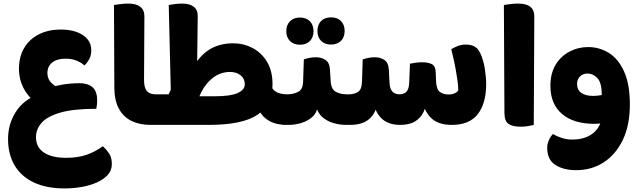

<svg xmlns="http://www.w3.org/2000/svg" viewBox="-20 -698 3577 1073"><path d="M215 -194Q262 -212 314.5 -222.5Q367 -233 426 -233Q470 -233 496.5 -211Q523 -189 523 -136Q523 -123 522 -114Q521 -105 518 -90Q388 -90 314.5 -68Q241 -46 211 -10Q181 26 181 68Q181 125 225.5 154.5Q270 184 349 184Q414 184 462.5 167.5Q511 151 555 119Q575 138 590 160Q605 182 605 219Q605 254 582 279.5Q559 305 520.5 322Q482 339 435.5 347Q389 355 342 355Q238 355 167.5 321Q97 287 61 225Q25 163 25 79Q25 -5 68.5 -73Q112 -141 197 -172ZM201 -110Q142 -149 114 -201Q86 -253 86 -313Q86 -382 116 -431.5Q146 -481 199 -507Q252 -533 319 -533Q371 -533 409 -519Q447 -505 468.5 -479.5Q490 -454 490 -418Q490 -387 478 -366Q466 -345 452 -332Q438 -346 411 -358Q384 -370 345 -370Q298 -370 271 -348Q244 -326 245 -287Q246 -254 269.5 -232.5Q293 -211 324 -200Z M787 -607 785 -252Q785 -206 801.5 -188.5Q818 -171 849 -171H865V0H821Q762 0 716.5 -21.5Q671 -43 645.5 -88.5Q620 -134 619 -205L617 -670Q629 -672 651.5 -675Q674 -678 698 -678Q741 -678 764 -660Q787 -642 787 -607ZM865 0V-171Q875 -155 880 -134Q885 -113 885 -86Q885 -59 880 -37Q875 -15 865 0Z M1581 0Q1524 0 1485 -22Q1446 -44 1426.5 -83.5Q1407 -123 1406 -175L1493 -243Q1493 -213 1507.5 -197.5Q1522 -182 1542.5 -176.5Q1563 -171 1581 -171H1585V0ZM1585 0V-171Q1595 -155 1600 -134Q1605 -113 1605 -86Q1605 -59 1600 -37Q1595 -15 1585 0ZM1181 -160Q1268 -160 1308 -178Q1348 -196 1348 -227Q1348 -258 1325 -277Q1302 -296 1264 -296Q1242 -296 1217.5 -288.5Q1193 -281 1169.5 -263Q1146 -245 1125 -216Q1104 -187 1088 -143L906 -134L951 -234L1046 -290Q1080 -372 1139.5 -414Q1199 -456 1283 -456Q1341 -456 1391 -430Q1441 -404 1472 -353Q1503 -302 1503 -227Q1503 -115 1420 -57.5Q1337 0 1145 0Q1107 0 1070.5 0Q1034 0 997.5 0Q961 0 924 0Q887 0 849 0V-171H990L1050 -160Q1081 -160 1114 -160Q1147 -160 1181 -160ZM937 -89 923 -670Q934 -672 955.5 -675Q977 -678 999 -678Q1040 -678 1063 -660Q1086 -642 1085 -607L1079 -117Z M1561 0V-171H1587Q1619 -171 1646 -184.5Q1673 -198 1674 -244L1678 -366Q1693 -371 1709 -374.5Q1725 -378 1747 -378Q1776 -378 1799 -363Q1822 -348 1824 -308L1828 -244Q1831 -198 1857.5 -184.5Q1884 -171 1916 -171H1938V0H1914Q1879 0 1843 -10.5Q1807 -21 1780.5 -44.5Q1754 -68 1746 -107L1756 -108Q1752 -68 1725.5 -44.5Q1699 -21 1663 -10.5Q1627 0 1594 0ZM1938 0V-171Q1948 -155 1953 -134Q1958 -113 1958 -86Q1958 -59 1953 -37Q1948 -15 1938 0ZM1656 -448Q1622 -448 1601 -468.5Q1580 -489 1580 -524Q1580 -559 1601 -579.5Q1622 -600 1656 -600Q1691 -600 1711.5 -579.5Q1732 -559 1732 -524Q1732 -489 1711.5 -468.5Q1691 -448 1656 -448ZM1830 -449Q1795 -449 1774.5 -469.5Q1754 -490 1754 -525Q1754 -560 1774.5 -580.5Q1795 -601 1830 -601Q1865 -601 1885.5 -580.5Q1906 -560 1906 -525Q1906 -490 1885.5 -469.5Q1865 -449 1830 -449Z M2342 -350Q2371 -350 2392.5 -340Q2414 -330 2415 -294L2417 -244Q2419 -198 2438.5 -184Q2458 -170 2486 -170Q2509 -170 2525 -178.5Q2541 -187 2541 -197Q2541 -216 2537 -245.5Q2533 -275 2527 -308.5Q2521 -342 2514 -372Q2507 -402 2502 -423Q2514 -431 2536 -440Q2558 -449 2582 -449Q2622 -449 2643.5 -430Q2665 -411 2680 -357Q2686 -337 2689.5 -314Q2693 -291 2695 -269Q2697 -247 2697 -229Q2697 -120 2650 -60Q2603 0 2505 0Q2428 0 2388.5 -39.5Q2349 -79 2340 -140H2362Q2362 -104 2347 -72Q2332 -40 2300.5 -20Q2269 0 2217 0Q2146 0 2108.5 -40Q2071 -80 2069 -135L2087 -134Q2089 -80 2051 -40Q2013 0 1936 0H1922V-171H1933Q1958 -171 1980 -184Q2002 -197 2003 -243L2007 -366Q2022 -371 2038 -374.5Q2054 -378 2076 -378Q2105 -378 2128 -363Q2151 -348 2153 -308L2157 -234Q2159 -200 2173.5 -185.5Q2188 -171 2213 -171Q2238 -171 2252 -186Q2266 -201 2267 -239L2271 -342Q2286 -345 2303 -347.5Q2320 -350 2342 -350Z M2890 10Q2845 10 2822 -5.5Q2799 -21 2799 -68L2796 -670Q2808 -672 2830 -675Q2852 -678 2876 -678Q2966 -678 2966 -607L2963 0Q2952 3 2933 6.5Q2914 10 2890 10Z M3200 253Q3130 253 3084 224Q3038 195 3038 127Q3038 107 3047.5 85.5Q3057 64 3070 51Q3094 65 3121.5 73.5Q3149 82 3177 82Q3257 82 3302.5 39.5Q3348 -3 3350 -88L3500 -114Q3500 2 3460.5 84Q3421 166 3353.5 209.5Q3286 253 3200 253ZM3267 -435Q3330 -435 3383 -402Q3436 -369 3468 -298Q3500 -227 3500 -114L3383 -16Q3364 -12 3343 -9Q3322 -6 3301 -6Q3185 -6 3120.5 -61.5Q3056 -117 3056 -218Q3056 -288 3085 -336Q3114 -384 3162.5 -409.5Q3211 -435 3267 -435ZM3264 -287Q3238 -287 3221.5 -271Q3205 -255 3205 -229Q3205 -195 3229 -178.5Q3253 -162 3296 -162Q3309 -162 3321 -163.5Q3333 -165 3343 -167Q3343 -236 3318.5 -261.5Q3294 -287 3264 -287Z"/></svg>

Font: Baloo Bhaijaan 2 ExtraBold
Style: Regular
Weight: 800
Designer: Sanskriti Dholi, Noopur Datye and Ek Type
Foundry: Ek Type
Version: Version 1.701